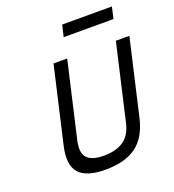

<svg xmlns="http://www.w3.org/2000/svg" viewBox="-159 -1018 1040 1149"><g transform="rotate(-20 361.5 -443.5)"><path d="M216 -213Q199 -138 229.5 -105.5Q260 -73 335 -73Q413 -73 461 -105.5Q509 -138 526 -213L637 -695H723L612 -213Q585 -96 513 -43.5Q441 9 316 9Q195 9 148.5 -43.5Q102 -96 129 -213L240 -695H327ZM368 -896H685L668 -822H351Z"/></g></svg>

Font: Panefresco 500wt
Style: Italic
Weight: 700
Foundry: Campivisivi & Chank Co
Version: Version 1.000